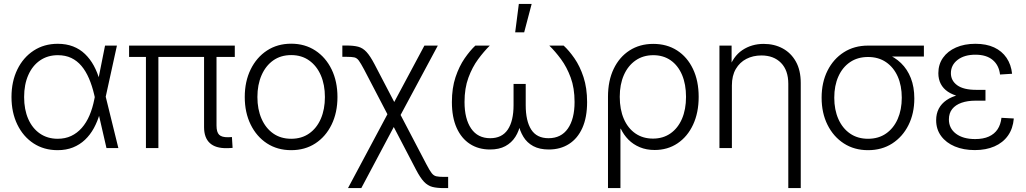

<svg xmlns="http://www.w3.org/2000/svg" viewBox="-20 -755 5230 979"><path d="M273.9 10.7Q204.1 10.7 151.1 -23.9Q98.1 -58.6 68.4 -119.9Q38.6 -181.2 38.6 -260.3Q38.6 -339.8 68.6 -401.1Q98.6 -462.4 151.9 -497.1Q205.1 -531.7 274.4 -531.7Q317.9 -531.7 352.5 -518.3Q387.2 -504.9 413.3 -479.7Q439.5 -454.6 458.3 -420.2Q477.1 -385.7 488.8 -343.3H510.7L518.6 -263.7L583.5 0H522.9L460.4 -272Q449.7 -317.9 433.6 -355.2Q417.5 -392.6 395.3 -418.9Q373 -445.3 343.3 -459.5Q313.5 -473.6 274.9 -473.6Q223.1 -473.6 184.3 -447Q145.5 -420.4 124.3 -372.3Q103 -324.2 103 -260.3Q103 -196.3 124 -148.4Q145 -100.6 183.6 -74Q222.2 -47.4 274.4 -47.4Q312.5 -47.4 343 -61.8Q373.5 -76.2 397 -102.8Q420.4 -129.4 436.3 -166.5Q452.1 -203.6 460.9 -248.5L515.6 -522.5H576.2L518.6 -259.8L510.7 -177.7H489.3Q477.5 -136.2 458.7 -101.8Q439.9 -67.4 413.3 -42.2Q386.7 -17.1 352.1 -3.2Q317.4 10.7 273.9 10.7Z M1137.2 0.5Q1079.1 1.5 1049.8 -25.6Q1020.5 -52.7 1020.5 -106.9V-504.4H1084V-114.7Q1084 -81.1 1097.4 -67.9Q1110.8 -54.7 1143.1 -55.2Q1149.4 -55.7 1153.6 -55.7Q1157.7 -55.7 1162.6 -56.2L1166 -1Q1159.2 -0.5 1152.3 0Q1145.5 0.5 1137.2 0.5ZM724.1 0V-504.4H787.6V0ZM638.2 -464.8V-522.5H1177.2V-464.8Z M1464.8 10.7Q1394.5 10.7 1341.3 -23.9Q1288.1 -58.6 1258.1 -119.9Q1228 -181.2 1228 -260.3Q1228 -339.8 1258.1 -401.1Q1288.1 -462.4 1341.3 -497.3Q1394.5 -532.2 1464.8 -532.2Q1534.7 -532.2 1587.9 -497.3Q1641.1 -462.4 1670.9 -401.1Q1700.7 -339.8 1700.7 -260.3Q1700.7 -181.2 1670.9 -119.9Q1641.1 -58.6 1588.1 -23.9Q1535.2 10.7 1464.8 10.7ZM1464.8 -47.4Q1518.1 -47.4 1556.6 -74.5Q1595.2 -101.6 1616 -149.7Q1636.7 -197.8 1636.7 -260.3Q1636.7 -322.8 1616 -370.8Q1595.2 -418.9 1556.6 -446.5Q1518.1 -474.1 1464.8 -474.1Q1411.6 -474.1 1373 -446.8Q1334.5 -419.4 1313.5 -371.1Q1292.5 -322.8 1292.5 -260.3Q1292.5 -197.8 1313.5 -149.7Q1334.5 -101.6 1373 -74.5Q1411.6 -47.4 1464.8 -47.4Z M1754.4 204.1 1973.6 -206.5H2002.9L2154.3 83Q2170.4 113.8 2180.7 127.2Q2190.9 140.6 2204.3 143.8Q2217.8 147 2244.1 147H2265.1V204.1H2244.1Q2208 204.1 2184.6 198Q2161.1 191.9 2142.1 171.9Q2123 151.9 2101.1 109.9L1987.8 -107.4L1822.3 204.1ZM1975.1 -134.8 1836.4 -400.9Q1819.8 -432.1 1809.8 -445.8Q1799.8 -459.5 1786.6 -462.4Q1773.4 -465.3 1746.6 -465.3H1725.6V-522.9H1746.6Q1782.7 -522.9 1806.2 -516.8Q1829.6 -510.7 1848.6 -490.2Q1867.7 -469.7 1889.6 -427.7L1990.2 -234.9L2144 -522.5H2212.4L2004.4 -134.8Z M2478.5 7.3Q2419.9 7.3 2376.2 -21Q2332.5 -49.3 2308.3 -103.3Q2284.2 -157.2 2284.2 -234.4Q2284.2 -306.2 2302.7 -361.6Q2321.3 -417 2349.1 -457.3Q2377 -497.6 2403.8 -522.5H2477.5Q2447.3 -492.7 2417.7 -452.6Q2388.2 -412.6 2368.4 -358.9Q2348.6 -305.2 2348.6 -234.9Q2348.6 -148.9 2382.3 -99.6Q2416 -50.3 2479.5 -50.3Q2539.6 -50.3 2569.1 -94.2Q2598.6 -138.2 2598.6 -218.8V-327.1H2660.6V-218.8Q2660.6 -138.2 2688.7 -94.2Q2716.8 -50.3 2776.9 -50.3Q2841.3 -50.3 2875.5 -99.4Q2909.7 -148.4 2909.7 -234.9Q2909.7 -306.2 2889.9 -359.6Q2870.1 -413.1 2840.6 -453.1Q2811 -493.2 2780.8 -522.5H2854Q2881.3 -497.6 2909.2 -457.5Q2937 -417.5 2955.3 -361.8Q2973.6 -306.2 2973.6 -234.4Q2973.6 -156.7 2949.5 -102.8Q2925.3 -48.8 2881.3 -20.8Q2837.4 7.3 2778.3 7.3Q2731 7.3 2699 -10Q2667 -27.3 2648.7 -57.6Q2630.4 -87.9 2622.1 -126H2634.3Q2627 -87.4 2607.7 -57.1Q2588.4 -26.9 2556.6 -9.8Q2524.9 7.3 2478.5 7.3ZM2606.9 -590.3 2625.5 -734.9H2690.9L2652.8 -590.3Z M3080.1 204.1V-261.7Q3080.1 -343.3 3109.1 -403.8Q3138.2 -464.4 3190.2 -497.8Q3242.2 -531.2 3311 -531.2Q3380.4 -531.2 3432.4 -497.8Q3484.4 -464.4 3513.4 -403.6Q3542.5 -342.8 3542.5 -261.2Q3542.5 -180.2 3513.9 -119.1Q3485.4 -58.1 3434.8 -24.2Q3384.3 9.8 3317.9 9.8Q3275.9 9.8 3242.2 -4.4Q3208.5 -18.6 3184.3 -43Q3160.2 -67.4 3145.5 -98.6H3143.6V204.1ZM3309.6 -48.3Q3360.8 -48.3 3398.7 -74.7Q3436.5 -101.1 3457.3 -148.9Q3478 -196.8 3478 -261.2Q3478 -325.2 3457.8 -373Q3437.5 -420.9 3399.9 -447.3Q3362.3 -473.6 3311 -473.6Q3259.3 -473.6 3220.7 -446.8Q3182.1 -419.9 3161.1 -372.3Q3140.1 -324.7 3140.1 -261.2Q3140.1 -196.8 3160.9 -148.9Q3181.6 -101.1 3219.7 -74.7Q3257.8 -48.3 3309.6 -48.3Z M3711.9 -319.3V0H3648.4V-522.5H3710.4V-398.9H3694.8Q3717.3 -467.3 3764.9 -499.3Q3812.5 -531.2 3874 -531.2Q3928.2 -531.2 3970.9 -508.1Q4013.7 -484.9 4038.3 -440.7Q4063 -396.5 4063 -331.5V204.1H3999.5V-327.6Q3999.5 -396.5 3962.4 -434.3Q3925.3 -472.2 3862.3 -472.2Q3819.8 -472.2 3785.9 -454.8Q3752 -437.5 3731.9 -403.3Q3711.9 -369.1 3711.9 -319.3Z M4406.2 10.7Q4335.9 10.7 4282.7 -23.7Q4229.5 -58.1 4199.5 -118.4Q4169.4 -178.7 4169.4 -256.8Q4169.4 -335 4199.5 -394.8Q4229.5 -454.6 4282.7 -488.5Q4335.9 -522.5 4406.2 -522.5H4690.9V-466.8H4488.3L4406.2 -464.4Q4353 -464.4 4314.5 -438.2Q4275.9 -412.1 4254.9 -365.2Q4233.9 -318.4 4233.9 -256.8Q4233.9 -195.3 4254.9 -147.9Q4275.9 -100.6 4314.5 -74Q4353 -47.4 4406.2 -47.4Q4459.5 -47.4 4498 -74.2Q4536.6 -101.1 4557.4 -148.4Q4578.1 -195.8 4578.1 -256.8Q4578.1 -318.4 4557.4 -365Q4536.6 -411.6 4498 -438Q4459.5 -464.4 4406.2 -464.4V-496.6Q4456.5 -496.6 4499.3 -480.5Q4542 -464.4 4574.2 -433.3Q4606.4 -402.3 4624.3 -356.9Q4642.1 -311.5 4642.1 -252.9Q4642.1 -176.8 4612.3 -117.2Q4582.5 -57.6 4529.5 -23.4Q4476.6 10.7 4406.2 10.7Z M4950.7 10.3Q4893.1 10.3 4848.6 -8.3Q4804.2 -26.9 4778.8 -61.3Q4753.4 -95.7 4753.4 -142.1Q4753.4 -175.3 4766.8 -200.9Q4780.3 -226.6 4806.2 -244.4Q4832 -262.2 4869.4 -271.5Q4906.7 -280.8 4955.1 -280.8H5004.9V-241.7H4953.6Q4913.6 -241.7 4882.8 -231Q4852.1 -220.2 4835.2 -199Q4818.4 -177.7 4818.4 -146Q4818.4 -100.6 4854.5 -73.2Q4890.6 -45.9 4952.1 -45.9Q4993.7 -45.9 5022.2 -58.8Q5050.8 -71.8 5066.7 -95.9Q5082.5 -120.1 5086.4 -154.3L5149.4 -150.9Q5145 -99.1 5119.4 -63.2Q5093.8 -27.3 5050.5 -8.5Q5007.3 10.3 4950.7 10.3ZM4958 -253.9Q4910.2 -253.9 4873.8 -262.5Q4837.4 -271 4813.2 -287.4Q4789.1 -303.7 4776.9 -327.4Q4764.6 -351.1 4764.6 -381.8Q4764.6 -426.8 4788.3 -460.4Q4812 -494.1 4854.7 -512.9Q4897.5 -531.7 4953.6 -531.7Q5009.3 -531.7 5049.1 -513.2Q5088.9 -494.6 5112.3 -460.2Q5135.7 -425.8 5140.6 -378.9L5079.1 -375Q5073.7 -422.4 5041.7 -449.2Q5009.8 -476.1 4953.6 -476.1Q4897 -476.1 4862.8 -449.7Q4828.6 -423.3 4828.6 -381.8Q4828.6 -343.8 4860.8 -320.3Q4893.1 -296.9 4957.5 -296.9H5004.9V-253.9Z"/></svg>

Font: Inter 28pt Light
Style: Regular
Weight: 300
Designer: Rasmus Andersson
Foundry: rsms
Version: Version 4.001;git-66647c0bb